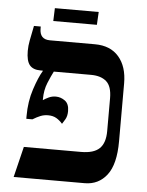

<svg xmlns="http://www.w3.org/2000/svg" viewBox="-52 -773 626 816"><g transform="rotate(5 260.5 -365.0)"><path d="M37 0 69 -131H313Q367 -131 391.5 -154.5Q416 -178 416 -229V-369Q416 -420 392.5 -440.5Q369 -461 327 -461H168Q158 -442 145 -410.5Q132 -379 132 -340V-336Q142 -343 156 -349.5Q170 -356 186 -356Q207 -356 225 -343Q243 -330 243 -299Q243 -278 235 -264Q227 -250 222 -243Q210 -257 195.5 -265.5Q181 -274 160 -274Q143 -274 128 -268Q113 -262 95 -251H69V-263Q69 -325 86.5 -378Q104 -431 121 -459V-461H111Q79 -461 64.5 -479Q50 -497 50 -539Q50 -561 54.5 -584Q59 -607 67 -647H96V-638Q96 -592 140 -592H332Q398 -592 434 -550.5Q470 -509 470 -437V-190Q470 -92 434.5 -46Q399 0 340 0ZM147 -675 149 -730H336L333 -675Z"/></g></svg>

Font: Noto Serif Hebrew SemiCondensed SemiBold
Style: Regular
Weight: 600
Width: 4
Designer: Monotype Design Team
Foundry: Monotype Imaging Inc.
Version: Version 2.004; ttfautohint (v1.8.4.7-5d5b)